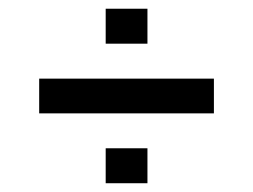

<svg xmlns="http://www.w3.org/2000/svg" viewBox="-20 -500 580 440"><path d="M317.9 -80.1H222.2V-160.2H317.9ZM470.2 -240.2H69.8V-319.8H470.2ZM317.9 -399.9H222.2V-480H317.9Z"/></svg>

Font: Laconic
Style: Regular
Weight: 400
Designer: Robby Woodard
Version: Version 1.000